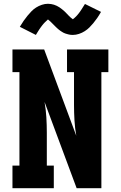

<svg xmlns="http://www.w3.org/2000/svg" viewBox="-20 -997 640 1017"><path d="M46 0V-120H83V-615H46V-735H214L384 -278Q377 -318 374.5 -359Q372 -400 372 -441V-615H335V-735H554V-615H517V0H386L216 -457Q223 -417 225.5 -376Q228 -335 228 -294V-120H265V0ZM366 -812Q360 -812 355 -812.5Q350 -813 345.5 -814Q341 -815 336 -816.5Q331 -818 326 -819.5Q321 -821 316.5 -823.5Q312 -826 308 -828.5Q304 -831 299.5 -834Q295 -837 291 -840.5Q287 -844 283.5 -847Q280 -850 276.5 -853.5Q273 -857 270.5 -859.5Q268 -862 263.5 -866.5Q259 -871 255 -875Q251 -879 247.5 -882.5Q244 -886 240 -889Q236 -892 234 -894Q231 -891 225.5 -886Q220 -881 217 -878Q214 -875 210.5 -871Q207 -867 203.5 -862.5Q200 -858 196 -852.5Q192 -847 188 -841Q184 -835 179.5 -827.5Q175 -820 170 -812L85 -855Q95 -872 105.5 -887Q116 -902 126 -914Q136 -926 146.5 -937Q157 -948 171 -957Q185 -966 201.5 -971.5Q218 -977 234 -977Q243 -977 251 -975.5Q259 -974 266 -972Q273 -970 281 -966Q289 -962 295 -958Q301 -954 308 -948.5Q315 -943 321 -937.5Q327 -932 332 -926.5Q337 -921 343.5 -914.5Q350 -908 355 -903.5Q360 -899 366 -895Q369 -897 374.5 -902Q380 -907 383 -910Q386 -913 389.5 -917Q393 -921 396.5 -925.5Q400 -930 404 -935.5Q408 -941 412 -947.5Q416 -954 420.5 -961Q425 -968 430 -976L515 -934Q505 -916 494.5 -901Q484 -886 474 -874Q464 -862 453.5 -851.5Q443 -841 429 -832Q415 -823 398.5 -817.5Q382 -812 366 -812Z"/></svg>

Font: Iosevka Etoile Heavy
Style: Regular
Weight: 900
Designer: Belleve Invis
Foundry: Belleve Invis
Version: Version 22.1.2; ttfautohint (v1.8.4)